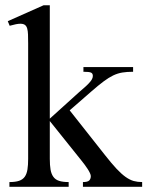

<svg xmlns="http://www.w3.org/2000/svg" viewBox="-20 -716 565 736"><path d="M170.9 -261.2 282.2 -361.8Q292 -370.6 301.5 -378.7Q311 -386.7 318.8 -394.8Q326.7 -402.8 331.3 -410.2Q335.9 -417.5 335.9 -424.8Q335.9 -434.6 328.9 -437.7Q321.8 -440.9 299.8 -440.9V-459H490.2V-440.9Q466.8 -440.9 449 -438Q431.2 -435.1 413.8 -426.8Q396.5 -418.5 377 -403.8Q357.4 -389.2 331.1 -366.2L247.1 -293L382.8 -121.1Q407.7 -89.4 426.5 -69.3Q445.3 -49.3 461.4 -37.8Q477.5 -26.4 492.4 -22.2Q507.3 -18.1 524.9 -18.1V0H297.9V-18.1Q315.9 -18.1 322 -24.2Q328.1 -30.3 328.1 -41Q328.1 -45.4 324.7 -52.7Q321.3 -60.1 315.9 -68.4Q310.5 -76.7 304 -85.4Q297.4 -94.2 291 -102.1L170.9 -252V-106.9Q170.9 -82.5 173.8 -65.7Q176.8 -48.8 184.6 -38.1Q192.4 -27.3 206.5 -22.7Q220.7 -18.1 243.2 -18.1V0H16.1V-18.1Q39.1 -18.1 53.2 -22.9Q67.4 -27.8 75 -38.6Q82.5 -49.3 85.2 -66.2Q87.9 -83 87.9 -106.9V-549.8Q87.9 -569.3 87.4 -583.5Q86.9 -597.7 84.2 -606.9Q81.5 -616.2 75.4 -620.6Q69.3 -625 58.1 -625Q50.3 -625 40.5 -623Q30.8 -621.1 17.1 -617.2L9.8 -634.8L147 -695.8H170.9Z"/></svg>

Font: YBG Bobotsari
Style: Regular
Weight: 400
Designer: R.S. Wihananto
Foundry: R.S. Wihananto
Version: Version 2.0.1